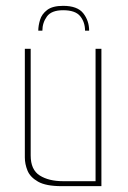

<svg xmlns="http://www.w3.org/2000/svg" viewBox="-20 -637 437 657"><path d="M196 -617Q245 -617 265 -591.5Q285 -566 285 -532H271Q271 -561 254.5 -581.5Q238 -602 196 -602Q156 -602 140.5 -580.5Q125 -559 125 -532H111Q111 -549 117 -569Q123 -589 141.5 -603Q160 -617 196 -617ZM191 0Q137 0 110 -15.5Q83 -31 74 -53.5Q65 -76 65 -98V-470H85V-105Q85 -56 116 -36.5Q147 -17 196 -17H307V-470H327V0Z"/></svg>

Font: Smooch Sans Thin
Style: Regular
Weight: 100
Designer: Robert E. Leuschke
Foundry: Robert E. Leuschke
Version: Version 1.010